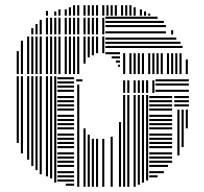

<svg xmlns="http://www.w3.org/2000/svg" viewBox="-20 -716 782 736"><path d="M52 -168H44V-424H52ZM68 -128H60V-424H68ZM92 -104H84V-424H92ZM108 -80H100V-424H108ZM124 -64H116V-424H124ZM140 -48H132V-424H140ZM164 -40H156V-424H164ZM180 -32H172V-424H180ZM196 -16H188V-424H196ZM264 -4H232V-12H264ZM264 -20H200V-28H264ZM264 -36H200V-44H264ZM264 -52H200V-60H264ZM264 -76H200V-84H264ZM264 -92H200V-100H264ZM264 -108H200V-116H264ZM264 -124H200V-132H264ZM264 -148H200V-156H264ZM264 -164H200V-172H264ZM264 -180H200V-188H264ZM264 -196H200V-204H264ZM264 -220H200V-228H264ZM264 -236H200V-244H264ZM264 -252H200V-260H264ZM264 -268H200V-276H264ZM264 -292H200V-300H264ZM264 -308H200V-316H264ZM264 -324H200V-332H264ZM264 -340H200V-348H264ZM264 -364H200V-372H264ZM264 -380H200V-388H264ZM264 -396H200V-404H264ZM264 -412H200V-420H264ZM284 0H276V-392H284ZM308 0H300V-224H308ZM324 0H316V-200H324ZM340 0H332V-184H340ZM356 0H348V-184H356ZM380 0H372V-184H380ZM296 -404H272V-412H296ZM412 0H404V-192H412ZM444 0H436V-248H444ZM460 0H452V-352H460ZM476 0H468V-352H476ZM500 0H492V-352H500ZM516 -8H508V-352H516ZM532 -16H524V-352H532ZM548 -24H540V-352H548ZM584 -36H552V-44H584ZM608 -52H552V-60H608ZM624 -76H552V-84H624ZM640 -92H552V-100H640ZM640 -108H552V-116H640ZM640 -124H552V-132H640ZM640 -148H552V-156H640ZM640 -164H552V-172H640ZM640 -180H552V-188H640ZM640 -196H552V-204H640ZM640 -220H552V-228H640ZM640 -236H552V-244H640ZM640 -252H552V-260H640ZM640 -268H552V-276H640ZM640 -292H552V-300H640ZM640 -308H552V-316H640ZM640 -324H552V-332H640ZM640 -340H552V-348H640ZM668 -120H660V-296H668ZM684 -152H676V-296H684ZM700 -224H692V-296H700ZM704 -308H648V-316H704ZM704 -324H648V-332H704ZM704 -340H648V-348H704ZM460 -360H452V-408H460ZM476 -360H468V-408H476ZM500 -360H492V-408H500ZM516 -360H508V-408H516ZM532 -360H524V-408H532ZM548 -360H540V-408H548ZM572 -360H564V-408H572ZM704 -364H576V-372H704ZM704 -388H576V-396H704ZM704 -404H576V-412H704ZM52 -432H44V-520H52ZM68 -432H60V-560H68ZM92 -432H84V-576H92ZM108 -432H100V-576H108ZM124 -432H116V-576H124ZM140 -432H132V-576H140ZM164 -432H156V-576H164ZM180 -432H172V-576H180ZM196 -432H188V-576H196ZM212 -432H204V-576H212ZM236 -432H228V-576H236ZM252 -432H244V-576H252ZM268 -432H260V-576H268ZM284 -432H276V-576H284ZM308 -472H300V-576H308ZM324 -496H316V-576H324ZM340 -504H332V-576H340ZM356 -512H348V-576H356ZM380 -512H372V-576H380ZM440 -460H432V-468H440ZM440 -476H424V-484H440ZM440 -492H408V-500H440ZM440 -508H384V-516H440ZM440 -532H384V-540H440ZM440 -548H384V-556H440ZM440 -564H384V-572H440ZM460 -432H452V-512H460ZM484 -432H476V-512H484ZM500 -432H492V-512H500ZM516 -432H508V-512H516ZM532 -432H524V-512H532ZM556 -432H548V-512H556ZM572 -432H564V-512H572ZM588 -432H580V-512H588ZM604 -432H596V-512H604ZM628 -432H620V-512H628ZM644 -432H636V-512H644ZM660 -432H652V-512H660ZM676 -432H668V-512H676ZM700 -432H692V-488H700ZM680 -532H440V-540H680ZM672 -548H440V-556H672ZM656 -564H440V-572H656ZM108 -584H100V-608H108ZM124 -584H116V-624H124ZM140 -584H132V-640H140ZM164 -584H156V-648H164ZM180 -584H172V-648H180ZM196 -584H188V-648H196ZM212 -584H204V-648H212ZM236 -584H228V-648H236ZM252 -584H244V-648H252ZM268 -584H260V-648H268ZM284 -584H276V-648H284ZM308 -584H300V-648H308ZM324 -584H316V-648H324ZM340 -584H332V-648H340ZM356 -584H348V-648H356ZM380 -584H372V-648H380ZM616 -588H384V-596H616ZM616 -612H384V-620H616ZM608 -628H384V-636H608ZM584 -644H384V-652H584ZM644 -584H636V-600H644ZM164 -656H156V-674H164ZM196 -656H188V-672H196ZM212 -656H204V-680H212ZM236 -656H228V-680H236ZM252 -656H244V-688H252ZM268 -656H260V-696H268ZM284 -656H276V-696H284ZM308 -656H300V-696H308ZM324 -656H316V-696H324ZM340 -656H332V-696H340ZM356 -656H348V-696H356ZM380 -656H372V-696H380ZM396 -656H388V-696H396ZM412 -656H404V-696H412ZM428 -656H420V-696H428ZM452 -656H444V-696H452ZM468 -656H460V-696H468ZM484 -656H476V-696H484ZM500 -656H492V-688H500ZM524 -656H516V-680H524ZM540 -656H532V-672H540ZM556 -656H548V-664H556Z"/></svg>

Font: Rubik Lines
Style: Regular
Weight: 400
Designer: Hubert and Fischer, NaN
Foundry: Hubert and Fischer, NaN
Version: Version 2.201